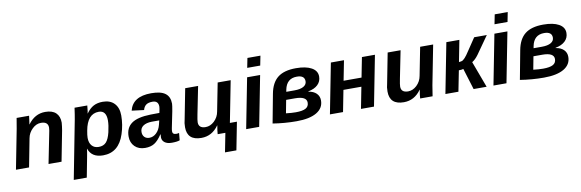

<svg xmlns="http://www.w3.org/2000/svg" viewBox="-59 -1254 6029 1991"><g transform="rotate(-10 2955.0 -258.5)"><path d="M497 0H360L418 -291Q431 -349 431 -371Q431 -434 356 -434Q306 -434 265 -394Q222 -353 212 -296L155 0H17L98 -416Q108 -468 117 -528H248Q248 -527 247.5 -522.5Q247 -518 245.5 -507.5Q244 -497 243 -487L236 -438H237Q309 -538 419 -538Q493 -538 531 -502Q569 -466 569 -399Q569 -384 565 -360Q562 -332 559 -319Z M966 -443Q846 -443 815 -271Q806 -224 806 -196Q806 -144 832 -114Q858 -84 904 -84Q955 -84 983 -115Q1011 -146 1028 -216Q1045 -289 1045 -339Q1045 -443 966 -443ZM850 -446H852Q887 -495 927.5 -516.5Q968 -538 1025 -538Q1103 -538 1146.5 -492Q1190 -446 1190 -365Q1190 -266 1159 -173Q1100 10 934 10Q814 10 781 -87H780Q777 -56 765 5L726 208H589L708 -407L717 -460L727 -528H861Q861 -518 857 -490Q854 -458 850 -446Z M1658 5Q1610 5 1583 -15.5Q1556 -36 1556 -70Q1556 -83 1558 -101H1555Q1514 -39 1474.5 -14.5Q1435 10 1377 10Q1309 10 1268 -30.5Q1227 -71 1227 -136Q1227 -227 1290 -272.5Q1353 -318 1491 -321L1584 -322Q1595 -371 1595 -386Q1595 -449 1533 -449Q1489 -449 1465.5 -431.5Q1442 -414 1433 -379L1305 -395Q1340 -538 1535 -538Q1636 -538 1683 -502.5Q1730 -467 1730 -394Q1730 -378 1719 -317L1684 -145Q1680 -125 1680 -110Q1680 -78 1719 -78Q1734 -78 1749 -82L1742 -6Q1715 5 1658 5ZM1558 -201 1569 -246H1490Q1432 -245 1399.5 -222.5Q1367 -200 1367 -159Q1367 -125 1386.5 -105.5Q1406 -86 1438 -86Q1479 -86 1512 -117.5Q1545 -149 1558 -201Z M1892 -528H2028L1970 -238Q1958 -178 1958 -157Q1958 -94 2032 -94Q2081 -94 2123 -133Q2166 -174 2176 -232L2234 -528H2371L2286 -93H2360L2303 199H2183L2222 0H2141Q2141 -8 2145 -41Q2149 -74 2153 -90H2151Q2081 9 1969 9Q1820 9 1820 -129Q1820 -175 1830 -209Z M2699 -624H2562L2582 -725H2719ZM2578 0H2441L2544 -528H2681Z M3281 -407Q3281 -355 3245 -320.5Q3209 -286 3144 -274L3143 -271Q3197 -263 3227 -233.5Q3257 -204 3257 -159Q3257 -78 3183 -34Q3109 10 2972 10Q2844 10 2721 -10L2778 -313Q2799 -427 2866 -480Q2933 -533 3058 -533Q3163 -533 3222 -500Q3281 -467 3281 -407ZM2902 -227 2876 -90Q2933 -83 2979 -83Q3050 -83 3083.5 -101.5Q3117 -120 3117 -161Q3117 -227 2995 -227ZM2918 -309H3004Q3067 -309 3100.5 -328.5Q3134 -348 3134 -383Q3134 -445 3052 -445Q2945 -445 2922 -331Z M3426 -528H3564L3523 -319H3712L3753 -528H3890L3787 0H3650L3694 -226H3505L3461 0H3323Z M4024 -528H4160L4102 -238Q4090 -178 4090 -157Q4090 -94 4164 -94Q4213 -94 4255 -133Q4298 -174 4308 -232L4366 -528H4503L4422 -113Q4415 -75 4404 0H4273Q4273 -8 4277 -41Q4281 -74 4285 -90H4283Q4213 9 4101 9Q3952 9 3952 -129Q3952 -175 3962 -209Z M4539 0 4642 -528H4779L4735 -302Q4761 -304 4772 -309Q4783 -316 4800 -333Q4818 -352 4851 -403L4935 -528H5068L4937 -342Q4905 -298 4870 -277L4973 0H4836L4767 -224Q4753 -218 4719 -218L4676 0Z M5303 -624H5166L5186 -725H5323ZM5182 0H5045L5148 -528H5285Z M5885 -407Q5885 -355 5849 -320.5Q5813 -286 5748 -274L5747 -271Q5801 -263 5831 -233.5Q5861 -204 5861 -159Q5861 -78 5787 -34Q5713 10 5576 10Q5448 10 5325 -10L5382 -313Q5403 -427 5470 -480Q5537 -533 5662 -533Q5767 -533 5826 -500Q5885 -467 5885 -407ZM5506 -227 5480 -90Q5537 -83 5583 -83Q5654 -83 5687.5 -101.5Q5721 -120 5721 -161Q5721 -227 5599 -227ZM5522 -309H5608Q5671 -309 5704.5 -328.5Q5738 -348 5738 -383Q5738 -445 5656 -445Q5549 -445 5526 -331Z"/></g></svg>

Font: Libra Sans
Style: Bold Italic
Weight: 700
Italic angle: -12°
Foundry: Context Ltd
Version: Version 1.002